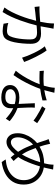

<svg xmlns="http://www.w3.org/2000/svg" viewBox="1056 -1896 887 3040"><g transform="rotate(90 1500.0 -375.5)"><path d="M434.1 -778.8Q427.2 -751 422.9 -723.1Q418.5 -702.1 411.4 -659.4Q404.3 -616.7 396 -574.2Q432.6 -577.1 463.9 -579.1Q495.1 -581.1 514.2 -581.1Q557.1 -581.1 593.3 -567.4Q629.4 -553.7 651.1 -518.1Q672.9 -482.4 672.9 -416Q672.9 -356.4 667 -288.6Q661.1 -220.7 648.4 -158.7Q635.7 -96.7 615.2 -55.2Q590.8 -5.4 554.7 10.7Q518.6 26.9 472.2 26.9Q442.9 26.9 410.6 22Q378.4 17.1 355 12.2L342.8 -63Q374.5 -52.7 409.4 -47.4Q444.3 -42 465.8 -42Q493.7 -42 516.4 -51.5Q539.1 -61 555.2 -95.2Q571.3 -129.9 582.3 -182.1Q593.3 -234.4 598.6 -293.2Q604 -352.1 604 -407.2Q604 -454.1 590.3 -477.8Q576.7 -501.5 552.2 -509.8Q527.8 -518.1 496.1 -518.1Q477.1 -518.1 446.8 -516.1Q416.5 -514.2 381.8 -511.2Q368.7 -457.5 348.9 -391.1Q329.1 -324.7 303 -252.4Q276.9 -180.2 243.7 -108.4Q210.4 -36.6 169.9 27.8L98.1 -1Q136.7 -52.2 169.9 -118.2Q203.1 -184.1 230.2 -254.2Q257.3 -324.2 277.1 -389.2Q296.9 -454.1 309.1 -503.9Q267.6 -499.5 231.9 -495.8Q196.3 -492.2 175.8 -490.2Q159.7 -487.8 133.8 -484.6Q107.9 -481.4 88.9 -479L81.1 -557.1Q104.5 -555.7 124.5 -555.9Q144.5 -556.2 168 -557.1Q192.9 -557.6 235.1 -561Q277.3 -564.5 324.2 -567.9Q335.9 -622.1 343.5 -679Q351.1 -735.8 351.1 -787.1ZM777.8 -669.9Q801.3 -640.1 827.9 -594.2Q854.5 -548.3 880.4 -496.8Q906.2 -445.3 927.5 -397Q948.7 -348.6 960.9 -314L893.1 -280.8Q881.8 -319.3 862.3 -368.4Q842.8 -417.5 818.1 -468.5Q793.5 -519.5 766.4 -564.7Q739.3 -609.9 712.9 -640.1Z M1448.2 -792Q1440.4 -764.2 1430.2 -720.7Q1419.9 -677.2 1407.2 -632.8Q1446.8 -639.2 1487.5 -648.4Q1528.3 -657.7 1567.9 -670.9L1569.8 -604Q1528.8 -592.8 1482.2 -583.5Q1435.5 -574.2 1386.2 -567.9Q1361.3 -497.1 1325.4 -419.7Q1289.6 -342.3 1248.5 -270.8Q1207.5 -199.2 1168 -145L1099.1 -181.2Q1141.1 -229.5 1182.1 -295.4Q1223.1 -361.3 1257.6 -430.9Q1292 -500.5 1314 -560.1Q1290.5 -557.6 1266.8 -556.9Q1243.2 -556.2 1220.2 -556.2Q1192.4 -556.2 1162.1 -556.9Q1131.8 -557.6 1104 -559.1L1099.1 -626Q1152.8 -620.1 1220.2 -620.1Q1247.6 -620.1 1276.9 -621.1Q1306.2 -622.1 1335.9 -625Q1348.6 -666 1358.2 -712.6Q1367.7 -759.3 1369.1 -798.8ZM1392.1 -97.2Q1392.1 -61 1421.9 -38.6Q1451.7 -16.1 1513.2 -16.1Q1577.6 -16.1 1602.8 -45.4Q1627.9 -74.7 1627.9 -115.2Q1627.9 -125.5 1627.9 -138.2Q1627.9 -150.9 1627 -165Q1602.1 -172.4 1575.2 -176.8Q1548.3 -181.2 1520 -181.2Q1462.9 -181.2 1427.5 -157Q1392.1 -132.8 1392.1 -97.2ZM1684.1 -482.9Q1681.6 -452.1 1681.4 -428.7Q1681.2 -405.3 1682.1 -378.9Q1682.6 -349.6 1685.3 -303Q1688 -256.3 1689.9 -209Q1754.4 -185.5 1806.6 -151.9Q1858.9 -118.2 1897.9 -85L1858.9 -23.9Q1826.2 -54.2 1784.2 -85.7Q1742.2 -117.2 1691.9 -141.1Q1692.9 -127 1692.9 -114.7Q1692.9 -102.5 1692.9 -92.8Q1692.9 -34.7 1652.3 6.6Q1611.8 47.9 1522 47.9Q1467.8 47.9 1423.3 33.4Q1378.9 19 1352.5 -12Q1326.2 -43 1326.2 -91.8Q1326.2 -137.7 1352.5 -170.4Q1378.9 -203.1 1423.3 -220.5Q1467.8 -237.8 1522 -237.8Q1548.8 -237.8 1574.5 -235.1Q1600.1 -232.4 1625 -227.1Q1622.1 -289.1 1618.9 -359.1Q1615.7 -429.2 1613.8 -482.9ZM1889.2 -461.9Q1861.8 -484.4 1821 -510.3Q1780.3 -536.1 1737.5 -559.6Q1694.8 -583 1662.1 -598.1L1698.2 -651.9Q1734.4 -636.7 1779.5 -612.3Q1824.7 -587.9 1865.2 -563Q1905.8 -538.1 1929.2 -520Z M2664.1 -772Q2658.7 -753.9 2654.8 -732.7Q2650.9 -711.4 2647.9 -698.2Q2644 -680.2 2639.9 -661.9Q2635.7 -643.6 2630.9 -625Q2710.9 -612.3 2772 -569.3Q2833 -526.4 2867.4 -459Q2901.9 -391.6 2901.9 -306.2Q2901.9 -207.5 2857.7 -135Q2813.5 -62.5 2733.2 -17.8Q2652.8 26.9 2544.9 42L2503.9 -21Q2659.2 -35.2 2745.6 -112.1Q2832 -189 2832 -309.1Q2832 -375 2805.2 -428.7Q2778.3 -482.4 2729.5 -517.8Q2680.7 -553.2 2613.8 -564Q2594.7 -498.5 2570.8 -434.3Q2546.9 -370.1 2520.3 -314.5Q2493.7 -258.8 2465.8 -220.2Q2481 -199.7 2496.8 -181.2Q2512.7 -162.6 2528.8 -147L2473.1 -101.1Q2460.4 -115.2 2447.8 -130.4Q2435.1 -145.5 2422.9 -162.1Q2377.9 -106 2329.6 -70.1Q2281.2 -34.2 2225.1 -34.2Q2169.4 -34.2 2129.2 -79.3Q2088.9 -124.5 2088.9 -210.9Q2088.9 -268.1 2108.9 -325Q2128.9 -381.8 2164.3 -431.9Q2199.7 -481.9 2245.1 -519Q2236.8 -543 2228.8 -566.7Q2220.7 -590.3 2213.9 -612.8Q2207 -636.2 2199 -659.7Q2190.9 -683.1 2182.1 -701.2L2255.9 -725.1Q2260.7 -704.6 2266.4 -681.4Q2272 -658.2 2276.9 -637.2Q2282.2 -619.1 2288.3 -598.9Q2294.4 -578.6 2301.8 -557.1Q2366.7 -596.2 2432.4 -613Q2498 -629.9 2564.9 -629.9Q2569.3 -649.4 2573.7 -668.9Q2578.1 -688.5 2581.1 -707Q2583 -720.7 2585 -741.7Q2586.9 -762.7 2586.9 -778.8ZM2153.8 -214.8Q2153.8 -163.1 2175.3 -133.5Q2196.8 -104 2231.9 -104Q2271 -104 2310.5 -138.2Q2350.1 -172.4 2383.8 -217.8Q2377.4 -228.5 2370.1 -240.2Q2362.8 -252 2356 -264.2Q2335 -297.9 2312.3 -347.9Q2289.6 -397.9 2268.1 -455.1Q2215.3 -407.2 2184.6 -341.6Q2153.8 -275.9 2153.8 -214.8ZM2400.9 -318.8Q2407.2 -309.1 2413.1 -299.3Q2418.9 -289.6 2424.8 -278.8Q2458 -332 2490.7 -409.2Q2523.4 -486.3 2547.9 -567.9Q2487.3 -566.4 2430.9 -548.1Q2374.5 -529.8 2323.2 -496.1Q2341.8 -444.3 2362.3 -396.7Q2382.8 -349.1 2400.9 -318.8Z"/></g></svg>

Font: Shanggu Mono N
Style: Regular
Weight: 350
Designer: GuiWonder
Version: Version 1.021